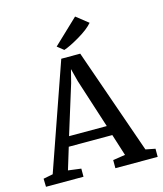

<svg xmlns="http://www.w3.org/2000/svg" viewBox="-121 -809 756 890"><g transform="rotate(-15 256.5 -363.5)"><path d="M235 -591 205 -615 323 -727H324L381 -682Q359 -656 311.5 -628Q264 -600 236 -591ZM-11 0 -12 -39 34 -48 211 -555H302L479 -48L525 -39V0H322V-39L381 -48L348 -152H139L107 -47L169 -39V0ZM226 -434 153 -199H334L258 -435L242 -497Z"/></g></svg>

Font: Aikya Medium
Style: Regular
Weight: 500
Designer: Neelakash Kshetrimayum (Latin subset based on Merriweather by Eben Sorkin)
Foundry: Brand New Type
Version: Version 1.00 b005